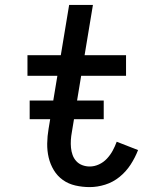

<svg xmlns="http://www.w3.org/2000/svg" viewBox="-20 -755 640 783"><path d="M346 8Q316 8 287.5 1.5Q259 -5 236.5 -21Q214 -37 199.5 -61Q185 -85 178.5 -112.5Q172 -140 172.5 -170Q173 -200 178 -229L214 -446H92V-530H228L262 -735H359L325 -530H494V-446H311L273 -216Q270 -200 269 -184Q268 -168 269.5 -152.5Q271 -137 276 -123Q281 -109 291 -98Q301 -87 315.5 -81.5Q330 -76 346 -76Q365 -76 383.5 -84.5Q402 -93 416 -108Q430 -123 439.5 -140.5Q449 -158 456 -177L543 -143Q531 -112 512.5 -83.5Q494 -55 467.5 -33.5Q441 -12 409 -2Q377 8 346 8ZM101 -269V-345H403V-269Z"/></svg>

Font: Iosevka Slab Medium Extended
Style: Italic
Weight: 500
Width: 7
Italic angle: -9°
Monospace: yes
Designer: Belleve Invis
Foundry: Belleve Invis
Version: Version 11.1.0; ttfautohint (v1.8.3)